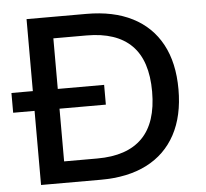

<svg xmlns="http://www.w3.org/2000/svg" viewBox="-51 -759 872 813"><g transform="rotate(-5 385.0 -352.5)"><path d="M91 0V-705H345Q460 -705 540.5 -664Q621 -623 663.5 -544.5Q706 -466 706 -353Q706 -240 663.5 -161Q621 -82 540.5 -41Q460 0 345 0ZM197 -91H338Q465 -91 529.5 -156Q594 -221 594 -353Q594 -485 529.5 -549.5Q465 -614 338 -614H197ZM0 -315V-399H394V-315Z"/></g></svg>

Font: NunitoSans_10ptSemiBold
Style: Regular
Weight: 600
Designer: Vernon Adams
Foundry: Vernon Adams
Version: Version 3.101;gftools[0.9.27]